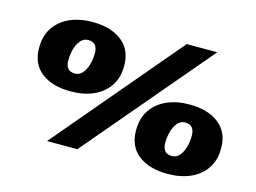

<svg xmlns="http://www.w3.org/2000/svg" viewBox="-99 -902 1452 1087"><g transform="rotate(15 627.5 -359.0)"><path d="M69 -492Q69 -563 102 -611.5Q135 -660 192.5 -685.5Q250 -711 325 -711Q433 -711 497 -661Q561 -611 561 -517Q561 -446 527.5 -397.5Q494 -349 436.5 -324Q379 -299 304 -299Q196 -299 132.5 -348.5Q69 -398 69 -492ZM326 -606Q301 -606 283 -585.5Q265 -565 256 -532.5Q247 -500 247 -464Q247 -436 260 -419.5Q273 -403 303 -403Q328 -403 346 -423.5Q364 -444 373 -476.5Q382 -509 382 -545Q382 -573 369 -589.5Q356 -606 326 -606ZM427 7H249L871 -728H1050ZM720 -183Q720 -254 753 -302.5Q786 -351 843.5 -376.5Q901 -402 976 -402Q1084 -402 1148 -352Q1212 -302 1212 -208Q1212 -137 1178.5 -88.5Q1145 -40 1087.5 -15Q1030 10 955 10Q847 10 783.5 -39.5Q720 -89 720 -183ZM977 -297Q952 -297 934 -276.5Q916 -256 907 -223.5Q898 -191 898 -155Q898 -127 911 -110.5Q924 -94 954 -94Q979 -94 997 -114.5Q1015 -135 1024 -167.5Q1033 -200 1033 -236Q1033 -264 1020 -280.5Q1007 -297 977 -297Z"/></g></svg>

Font: Georama Extended Black
Style: Italic
Weight: 900
Width: 7
Italic angle: -9°
Designer: Jean-Baptiste Levee
Foundry: Production Type
Version: Version 1.000